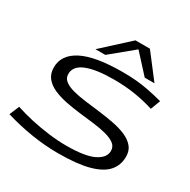

<svg xmlns="http://www.w3.org/2000/svg" viewBox="-205 -1141 1334 1346"><g transform="rotate(30 462.5 -468.5)"><path d="M875 -664 845 -585Q771 -609 690.5 -621.5Q610 -634 520 -634Q377 -634 299.5 -603Q222 -572 222 -508Q222 -474 249 -453.5Q276 -433 322 -421Q368 -409 425 -402Q482 -395 542.5 -387.5Q603 -380 660.5 -369Q718 -358 763.5 -338.5Q809 -319 836 -287.5Q863 -256 863 -207Q863 -138 820.5 -89.5Q778 -41 684.5 -15.5Q591 10 437 10Q330 10 218.5 -8Q107 -26 6 -57L39 -136Q99 -116 170.5 -100Q242 -84 316.5 -74.5Q391 -65 461 -65Q612 -65 681.5 -99.5Q751 -134 751 -189Q751 -224 724 -244.5Q697 -265 651.5 -277Q606 -289 549 -296Q492 -303 431 -310Q370 -317 313 -328.5Q256 -340 210.5 -360Q165 -380 138 -413.5Q111 -447 111 -498Q111 -599 218.5 -654.5Q326 -710 548 -710Q606 -710 657.5 -705.5Q709 -701 761.5 -690.5Q814 -680 875 -664ZM300 -753 512 -947H629L778 -753H699L562 -903L380 -753Z"/></g></svg>

Font: Georama ExtraExtended
Style: Italic
Weight: 400
Width: 8
Italic angle: -9°
Designer: Jean-Baptiste Levee
Foundry: Production Type
Version: Version 1.000